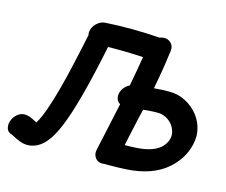

<svg xmlns="http://www.w3.org/2000/svg" viewBox="-136 -868 1205 1023"><g transform="rotate(15 466.0 -356.5)"><path d="M505 6Q512 6 518 5H560Q588 5 628 3Q668 1 700 -5Q829 -28 899 -119Q927 -156 939.5 -195.5Q952 -235 951 -270Q949 -304 936 -335Q917 -378 880 -409Q843 -440 796 -452Q758 -461 670 -453H666Q688 -565 699 -655Q701 -663 701 -669V-670Q704 -695 687.5 -711.5Q671 -728 645 -726Q636 -725 625 -721Q467 -732 327 -723Q301 -722 280 -702.5Q259 -683 255 -657Q253 -646 256 -636Q214 -435 187 -334Q158 -225 132 -162Q120 -133 108 -115Q75 -133 58 -137Q29 -145 6.5 -131Q-16 -117 -26.5 -92.5Q-37 -68 -31 -46Q-25 -24 2 -17Q6 -15 19 -8Q32 -1 39 1Q89 25 138 4Q176 -12 208 -59Q228 -89 248 -136Q278 -207 310 -328Q340 -440 373 -602Q465 -604 567 -598Q555 -524 538 -434Q519 -425 506.5 -408Q494 -391 492 -372Q489 -339 514 -324Q511 -307 489 -208Q467 -109 456 -56Q451 -30 465.5 -11.5Q480 7 505 6ZM594 -120Q597 -138 603.5 -165.5Q610 -193 616.5 -224.5Q623 -256 629.5 -283.5Q636 -311 640 -327L654 -329Q724 -335 742 -330Q766 -324 786 -307.5Q806 -291 815 -268Q835 -223 802 -179Q772 -140 702 -127Q663 -120 594 -120Z"/></g></svg>

Font: Balsamiq Sans
Style: Bold Italic
Weight: 700
Italic angle: -12°
Designer: Michael Angeles
Foundry: Balsamiq SRL
Version: Version 1.020; ttfautohint (v1.8.4.7-5d5b);gftools[0.9.26]